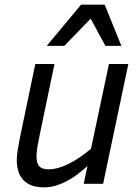

<svg xmlns="http://www.w3.org/2000/svg" viewBox="-20 -786 597 821"><path d="M212.9 -512.2 149.9 -210Q144 -182.1 140.1 -159.4Q136.2 -136.7 136.2 -116.2Q136.2 -86.9 148.4 -74.5Q160.6 -62 187 -62Q226.1 -62 273.2 -85.2Q320.3 -108.4 369.1 -149.9L445.8 -512.2H528.8L420.9 0H337.9L354 -76.2Q332 -56.2 309.6 -39.3Q287.1 -22.5 263.7 -10.5Q240.2 1.5 216.6 8.3Q192.9 15.1 168.9 15.1Q136.2 15.1 114 6.3Q91.8 -2.4 77.9 -18.3Q64 -34.2 57.9 -55.7Q51.8 -77.1 51.8 -102.1Q51.8 -120.1 56.2 -147.5Q60.5 -174.8 67.9 -210L130.9 -512.2ZM430.7 -589.8 367.7 -706.1 254.9 -589.8H179.7L326.7 -766.1H427.7L499 -589.8Z"/></svg>

Font: Lorenzo Sans
Style: Italic
Weight: 400
Italic angle: -12°
Foundry: Intel Corporation
Version: Version 1.00; ttfautohint (v1.5)